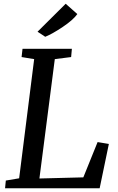

<svg xmlns="http://www.w3.org/2000/svg" viewBox="-20 -1003 628 1023"><path d="M363 -743 359 -699 272 -688 190 -52 424 -58 500 -246 560 -236 511 0H7L11 -41L82 -53L162 -688L95 -699L100 -743ZM330 -983 392 -928Q370 -897 315 -860Q260 -823 221 -807L180 -834Z"/></svg>

Font: Koeln Type Serif
Style: Italic
Weight: 400
Italic angle: -8°
Designer: Eben Sorkin
Foundry: Eben Sorkin
Version: Version 2.002